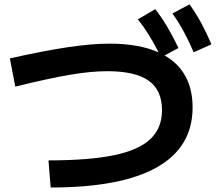

<svg xmlns="http://www.w3.org/2000/svg" viewBox="-20 -836 978 864"><path d="M709 -339.8Q709 -430.7 648.7 -473.1Q588.4 -515.6 462.9 -515.6Q390.6 -515.6 296.4 -499.8Q202.1 -483.9 48.8 -446.3L24.4 -573.2Q176.8 -607.4 284.7 -623.5Q392.6 -639.6 471.7 -639.6Q606.9 -639.6 693.8 -600.1Q671.9 -643.6 649.7 -679.2Q627.4 -714.8 600.6 -749L678.7 -794.9Q708.5 -756.3 733.2 -714.4Q757.8 -672.4 783.2 -620.1L720.7 -586.4Q782.7 -551.3 814.7 -492.4Q846.7 -433.6 846.7 -352.5Q846.7 -173.8 685.8 -83Q524.9 7.8 208 7.8L198.2 -114.3Q380.9 -114.3 492.7 -137.5Q604.5 -160.6 656.7 -210.2Q709 -259.8 709 -339.8ZM755.9 -775.4 833 -816.4Q861.8 -775.9 885.3 -732.9Q908.7 -689.9 931.6 -636.7L851.6 -600.6Q829.1 -652.8 806.6 -694.3Q784.2 -735.8 755.9 -775.4Z"/></svg>

Font: Pretendard
Style: Bold
Weight: 700
Designer: Base glyphs from Inter by Rasmus Andersson; Hangeul glyphs from Noto Sans CJK(Source Han Sans) by Jang Soo-young and Kan
Foundry: Kil Hyung-jin
Version: Version 1.309